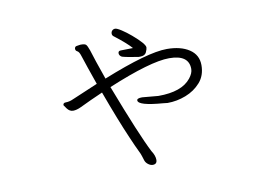

<svg xmlns="http://www.w3.org/2000/svg" viewBox="-66 -624 1132 789"><g transform="rotate(-10 500.0 -229.0)"><path d="M531 -387H538Q558 -387 564 -400Q570 -413 570 -420Q570 -435 521 -477Q501 -494 482.5 -506Q464 -518 456.5 -518Q449 -518 444 -513Q439 -508 439 -500Q439 -492 447 -487Q494 -451 515 -427Q503 -427 489 -426.5Q475 -426 464 -426Q453 -426 453 -416Q453 -406 464 -400Q480 -395 531 -387ZM736 -301Q736 -283 720 -263Q682 -215 584 -215L517 -221Q495 -221 495 -212Q495 -190 598 -182L616 -180Q655 -180 692.5 -194.5Q730 -209 755 -237.5Q780 -266 780 -309Q780 -352 744.5 -375.5Q709 -399 651 -399Q571 -399 382 -323Q351 -411 340 -448Q333 -468 328 -473Q323 -478 309 -478H304Q295 -477 288 -475.5Q281 -474 280 -466V-465Q280 -457 287.5 -453.5Q295 -450 300.5 -432.5Q306 -415 318 -380Q330 -345 343 -308Q258 -272 237 -263Q220 -255 204 -255Q193 -255 193 -245Q193 -244 203.5 -230Q214 -216 228.5 -216Q243 -216 262 -225Q281 -234 306.5 -246Q332 -258 358 -269Q403 -146 437 -68Q455 -26 463.5 -9Q472 8 474.5 17Q477 26 480.5 36Q484 46 493.5 53Q503 60 512 60Q530 60 530 42Q530 24 516 3Q478 -71 396 -285Q576 -360 654 -360Q736 -360 736 -301Z"/></g></svg>

Font: LXGW WenKai TC Light
Style: Regular
Weight: 300
Designer: LXGW / Fontworks Inc.
Foundry: LXGW / Fontworks Inc.
Version: Version 1.330